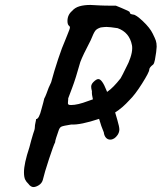

<svg xmlns="http://www.w3.org/2000/svg" viewBox="-20 -700 654 777"><path d="M614 -511Q614 -505 612 -489Q610 -473 607 -458Q604 -443 600 -439Q584 -427 584 -418Q584 -408 555 -362Q526 -316 504 -295Q476 -264 446 -245L455 -214Q463 -187 463 -176Q463 -165 456 -154Q443 -135 426 -135Q416 -135 409 -142.5Q402 -150 400 -164L401 -162Q389 -190 381 -219Q306 -194 268 -196Q236 -191 228.5 -187.5Q221 -184 217 -171Q212 -157 207.5 -143Q203 -129 203 -124Q197 -113 178.5 -57Q160 -1 153 29Q149 42 137 49.5Q125 57 115 57Q110 57 104.5 53.5Q99 50 95 44Q87 37 82 27Q77 17 77 -3Q77 -38 99 -104Q106 -132 114 -158Q121 -176 121 -185Q121 -193 123.5 -203.5Q126 -214 126 -218Q138 -218 148 -259Q152 -274 155 -284.5Q158 -295 159 -301Q161 -304 163.5 -310Q166 -316 168 -321Q176 -345 187 -367Q199 -412 215.5 -461.5Q232 -511 243 -535L255 -565Q256 -568 259.5 -576.5Q263 -585 263 -589Q263 -593 260 -595Q253 -600 253 -615Q253 -640 272 -656Q283 -669 301.5 -674.5Q320 -680 346 -680Q357 -680 385 -678Q397 -677 449 -677Q455 -674 471 -668Q505 -654 505 -651Q505 -646 508.5 -644Q512 -642 519 -641Q530 -641 558.5 -614Q587 -587 598 -564Q607 -546 610.5 -536Q614 -526 614 -511ZM515 -505Q515 -513 514 -517Q504 -569 456 -586Q424 -591 411 -591Q404 -591 388 -589Q372 -584 365.5 -575.5Q359 -567 347 -537Q315 -476 305 -449Q286 -381 272 -344.5Q258 -308 256 -302V-298Q256 -292 255 -286Q254 -280 257 -277Q259 -275 268 -275Q294 -275 336 -291L356 -298Q351 -318 352 -331Q349 -342 349 -349Q349 -359 358 -368Q370 -380 378 -380Q393 -380 411 -334Q413 -330 413 -328L416 -330Q438 -345 468 -383Q474 -393 492 -430Q500 -444 507.5 -466Q515 -488 515 -505Z"/></svg>

Font: Caveat
Style: Bold
Weight: 700
Designer: Pablo Impallari
Foundry: Pablo Impallari
Version: Version 1.500; ttfautohint (v1.6)